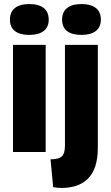

<svg xmlns="http://www.w3.org/2000/svg" viewBox="-20 -749 546 946"><path d="M44 0V-528H205V0ZM124 -577Q78 -577 53.5 -596Q29 -615 29 -652Q29 -690 53.5 -709.5Q78 -729 124 -729Q171 -729 195.5 -709.5Q220 -690 220 -652Q220 -616 195.5 -596.5Q171 -577 124 -577ZM285 177Q274 177 263.5 176Q253 175 242 173L229 36Q268 36 284 22Q300 8 300 -31V-528H462V-22Q462 32 449.5 70Q437 108 413 131.5Q389 155 356.5 166Q324 177 285 177ZM381 -577Q335 -577 310.5 -596Q286 -615 286 -652Q286 -690 310.5 -709.5Q335 -729 381 -729Q428 -729 452.5 -709.5Q477 -690 477 -652Q477 -616 452.5 -596.5Q428 -577 381 -577Z"/></svg>

Font: Bricolage Grotesque 72pt ExtraBold
Style: Regular
Weight: 800
Designer: Mathieu Triay
Foundry: Atelier Triay
Version: Version 1.001;gftools[0.9.33.dev8+g029e19f]